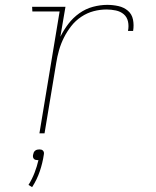

<svg xmlns="http://www.w3.org/2000/svg" viewBox="-20 -548 640 789"><path d="M142 0 225 -501H113L112 -520H249L228 -397Q242 -425 261 -450Q280 -475 306 -493.5Q332 -512 362 -520Q392 -528 421 -528Q444 -528 466.5 -523Q489 -518 505.5 -504Q522 -490 526.5 -467.5Q531 -445 527 -421H506Q510 -441 506 -459.5Q502 -478 488.5 -489.5Q475 -501 456 -505Q437 -509 418 -509Q391 -509 364.5 -502Q338 -495 314 -479Q290 -463 272.5 -440.5Q255 -418 242.5 -393Q230 -368 222.5 -341.5Q215 -315 211 -289L163 0ZM112 221 97 212Q112 188 122 162Q132 136 138 110H135Q131 110 126.5 109Q122 108 119 104.5Q116 101 115.5 96.5Q115 92 116 88Q117 83 118.5 79Q120 75 124 71.5Q128 68 133 67Q138 66 142 66Q146 66 150 67Q154 68 157 71.5Q160 75 160.5 79Q161 83 160 88Q155 122 143.5 156Q132 190 112 221Z"/></svg>

Font: Iosevka HT Thin Extended
Style: Italic
Weight: 100
Width: 7
Italic angle: -9°
Monospace: yes
Designer: Belleve Invis
Foundry: Belleve Invis
Version: Version 32.3.0; ttfautohint (v1.8.4)